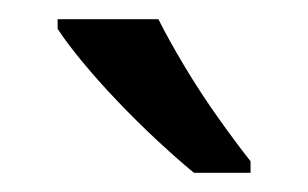

<svg xmlns="http://www.w3.org/2000/svg" viewBox="-20 -786 321 200"><path d="M145 -766Q156 -744 172.5 -716.5Q189 -689 207.5 -663Q226 -637 241 -618V-606H182Q165 -620 144 -639.5Q123 -659 102.5 -680.5Q82 -702 65.5 -722Q49 -742 40 -756V-766Z"/></svg>

Font: ing115
Style: Regular
Weight: 400
Designer: Monotype Design Team
Foundry: Monotype Imaging Inc.
Version: Version 2.013